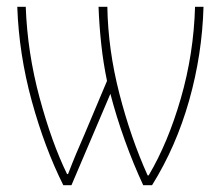

<svg xmlns="http://www.w3.org/2000/svg" viewBox="-20 -547 651 567"><path d="M556 -527Q552 -388 514 -256.5Q476 -125 419 -29H416Q366 -140 332.5 -270.5Q299 -401 297 -527H271Q273 -472 279 -416.5Q285 -361 296 -308L229 -149Q217 -122 204.5 -92Q192 -62 181 -33H178Q133 -125 97 -258Q61 -391 56 -527H31Q36 -386 74 -248Q112 -110 167 0H191L306 -270Q323 -204 348.5 -133Q374 -62 403 0H429Q500 -114 538.5 -250Q577 -386 581 -527Z"/></svg>

Font: Noto Sans Display SemiCondensed Thin
Style: Regular
Weight: 250
Width: 4
Designer: Monotype Design team
Foundry: Monotype Imaging Inc.
Version: 1.000